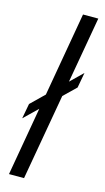

<svg xmlns="http://www.w3.org/2000/svg" viewBox="-114 -762 438 801"><g transform="rotate(15 104.5 -361.5)"><path d="M14 0 140 -723H206L79 0ZM7 -239 19 -304 209 -489 197 -423Z"/></g></svg>

Font: Archivo Condensed Light
Style: Italic
Weight: 300
Width: 3
Italic angle: -10°
Designer: Hector Gatti
Foundry: Omnibus-Type
Version: Version 2.001